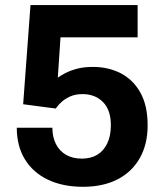

<svg xmlns="http://www.w3.org/2000/svg" viewBox="-20 -706 635 738"><path d="M299.2 12Q221.1 12 163.8 -15.5Q106.4 -43.1 75.5 -94Q44.5 -145 44.5 -215H181.3Q181.3 -179.6 194.9 -152.5Q208.5 -125.4 234 -110.8Q259.6 -96.3 294.6 -96.3Q328.8 -96.3 353.5 -110.9Q378.2 -125.6 392.1 -154.5Q406.1 -183.3 406.1 -224.9Q406.1 -283 376 -313.6Q345.8 -344.3 297.2 -344.3Q271.2 -344.3 251.4 -335.9Q231.7 -327.4 217.8 -315.2Q204 -302.9 194.1 -288.8L69 -305.3L97.2 -686.4H509V-562.6H212.6L202.2 -407.7Q213.2 -415.6 231.1 -425Q249 -434.4 275.3 -441.6Q301.7 -448.8 336.7 -448.8Q397.2 -448.8 444.8 -424Q492.4 -399.1 520 -349.3Q547.5 -299.6 547.5 -224.2Q547.5 -151.4 517.3 -98.2Q487.1 -45 431.6 -16.5Q376 12 299.2 12Z"/></svg>

Font: Archivo Variable SemiBold
Style: Regular
Weight: 600
Designer: Hector Gatti
Foundry: Omnibus-Type
Version: Version 2.001